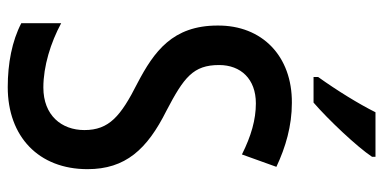

<svg xmlns="http://www.w3.org/2000/svg" viewBox="-267 -713 990 496"><g transform="rotate(90 228.0 -465.0)"><path d="M385 -931V-940H270C248 -896 214 -841 179 -792V-780H245C289 -818 359 -892 385 -931ZM417 -196C417 -294 366 -350 266 -400C180 -445 148 -469 148 -536C148 -592 184 -631 247 -631C289 -631 331 -619 379 -595L411 -684C360 -708 305 -724 246 -724C125 -725 45 -647 46 -532C46 -416 113 -368 195 -325C280 -282 316 -252 316 -188C316 -129 278 -82 206 -82C151 -82 90 -101 40 -128V-25C86 -1 144 10 205 10C333 10 417 -70 417 -196Z"/></g></svg>

Font: Noto Sans Gujarati Condensed Medium
Style: Regular
Weight: 500
Width: 3
Designer: Jelle Bosma - Monotype Design Team, Universal Thirst
Foundry: Monotype Imaging Inc.
Version: Version 2.106